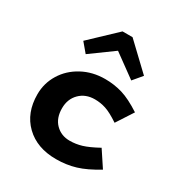

<svg xmlns="http://www.w3.org/2000/svg" viewBox="-179 -887 972 1030"><g transform="rotate(30 307.0 -372.0)"><path d="M125 -608.9 282.2 -757.8H344.2L501 -608.9L454.1 -553.2L313 -655.8L171.9 -553.2ZM336.9 -368.2Q279.3 -368.2 243.2 -332Q207 -295.9 207 -238.8Q207 -177.7 241.7 -142.8Q276.4 -107.9 329.1 -107.9Q366.7 -107.9 403.3 -118.9Q439.9 -129.9 497.1 -161.1L562 -63Q490.7 -19.5 434.8 -2.7Q378.9 14.2 314.9 14.2Q196.8 14.2 126 -54.4Q55.2 -123 55.2 -237.8Q55.2 -306.2 90.6 -364Q126 -421.9 189.2 -456.1Q252.4 -490.2 330.1 -490.2Q386.2 -490.2 437.5 -474.9Q488.8 -459.5 557.1 -415L490.2 -312Q438 -346.7 405 -357.4Q372.1 -368.2 336.9 -368.2Z"/></g></svg>

Font: IntelOne Mono Bold
Style: Regular
Weight: 700
Designer: Fred Shallcrass
Foundry: Frere-Jones Type LLC
Version: Version 1.200;hotconv 1.1.0;makeotfexe 2.6.0;FJTRelease1.2